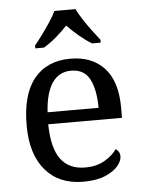

<svg xmlns="http://www.w3.org/2000/svg" viewBox="-54 -810 644 863"><g transform="rotate(-5 267.5 -378.0)"><path d="M287 10Q178 10 116.5 -62Q55 -134 55 -264Q55 -404 113 -475Q171 -546 277 -546Q374 -546 429.5 -486Q485 -426 485 -307V-261H152Q154 -152 191.5 -102.5Q229 -53 301 -53Q353 -53 389.5 -74.5Q426 -96 444 -123Q451 -120 457 -111Q463 -102 463 -89Q463 -69 444 -46Q425 -23 386 -6.5Q347 10 287 10ZM384 -315Q384 -395 359.5 -443.5Q335 -492 275 -492Q220 -492 189.5 -446.5Q159 -401 154 -315ZM124 -619Q140 -638 159 -664Q178 -690 196 -717Q214 -744 224 -766H319Q330 -744 347.5 -717Q365 -690 384.5 -664Q404 -638 419 -619V-606H380Q352 -623 323 -647.5Q294 -672 271 -696Q249 -672 220.5 -647.5Q192 -623 163 -606H124Z"/></g></svg>

Font: Noto Serif Dogra
Style: Regular
Weight: 400
Designer: Ek Type
Foundry: Ek Type
Version: Version 1.005